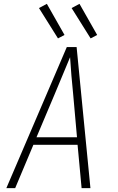

<svg xmlns="http://www.w3.org/2000/svg" viewBox="-20 -980 616 1000"><path d="M13 0H59L154 -226H384L405 0H451L403 -490L379 -735H328ZM381 -265H170L265 -490Q285 -538 305 -586Q325 -634 345 -682Q348 -634 352 -586Q356 -538 361 -490ZM452 -780 486 -798 394 -960 353 -938ZM282 -780 316 -798 224 -960 183 -938Z"/></svg>

Font: Iosevka Sparkle XLtObl
Style: Regular
Weight: 200
Italic angle: -9°
Designer: Belleve Invis
Foundry: Belleve Invis
Version: Version 4.5.0; ttfautohint (v1.8.3)